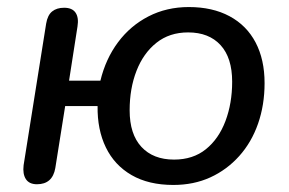

<svg xmlns="http://www.w3.org/2000/svg" viewBox="-20 -516 820 545"><path d="M472 9Q402 9 353.5 -19Q305 -47 280.5 -97.5Q256 -148 257 -215H165L137 -39Q133 -16 120 -4.5Q107 7 85 7Q63 7 53.5 -7.5Q44 -22 47 -47L111 -449Q115 -473 128 -483.5Q141 -494 162 -494Q185 -494 194.5 -480Q204 -466 200 -441L176 -287H265Q280 -349 315 -396Q350 -443 401.5 -469.5Q453 -496 516 -496Q583 -496 631.5 -470Q680 -444 705.5 -395.5Q731 -347 731 -280Q731 -218 712.5 -165Q694 -112 659 -73Q624 -34 577 -12.5Q530 9 472 9ZM474 -63Q528 -63 564.5 -92.5Q601 -122 620 -172.5Q639 -223 639 -284Q639 -352 606 -388Q573 -424 514 -424Q461 -424 424 -394.5Q387 -365 367.5 -315Q348 -265 348 -203Q348 -135 381.5 -99Q415 -63 474 -63Z"/></svg>

Font: Nunito Medium
Style: Italic
Weight: 500
Designer: Vernon Adams
Foundry: Vernon Adams
Version: Version 3.601